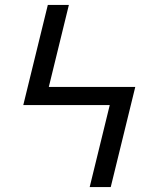

<svg xmlns="http://www.w3.org/2000/svg" viewBox="-20 -755 640 775"><path d="M342 0 423 -331H74L173 -735H258L177 -404H526L427 0Z"/></svg>

Font: Nova Nerd Font
Style: Regular
Weight: 400
Designer: Belleve Invis
Foundry: Belleve Invis
Version: Version 24.1.4; ttfautohint (v1.8.4);Nerd Fonts 3.1.1